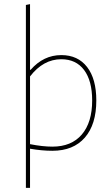

<svg xmlns="http://www.w3.org/2000/svg" viewBox="-20 -722 543 927"><path d="M276 -456Q356 -456 400.5 -398.5Q445 -341 445 -237Q445 -121 389.5 -57.5Q334 6 233 6Q182 6 125 -4V185H105V-698L125 -702V-385H128Q190 -456 276 -456ZM276 -436Q189 -436 125 -353V-26Q186 -14 233 -14Q325 -14 375 -72.5Q425 -131 425 -237Q425 -332 386 -384Q347 -436 276 -436Z"/></svg>

Font: Alegreya Sans Thin
Style: Regular
Weight: 100
Designer: Juan Pablo del Peral
Foundry: Huerta Tipografica
Version: Version 2.007